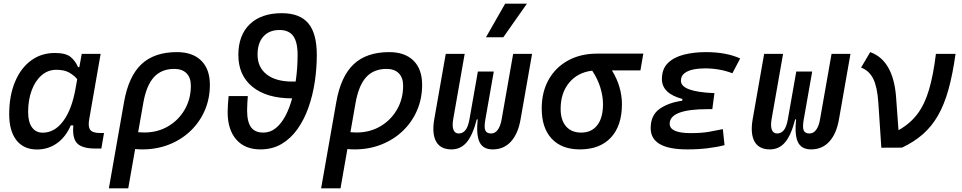

<svg xmlns="http://www.w3.org/2000/svg" viewBox="-20 -815 5313 1060"><path d="M418 -444.3 431.2 -517.6H535.6L472.2 -154.8Q465.3 -115.7 478.3 -98.1Q491.2 -80.6 534.2 -80.6H554.2L539.6 4.9H504.9Q433.1 4.9 405.8 -23.9Q378.4 -52.7 384.8 -122.6H370.6Q343.3 -59.1 294.9 -24.4Q246.6 10.3 184.1 10.3Q110.8 10.3 70.8 -40.8Q30.8 -91.8 30.8 -184.1Q30.8 -285.6 62.3 -361.8Q93.8 -438 150.4 -480.2Q207 -522.5 282.7 -522.5Q343.3 -522.5 369.6 -500.7Q396 -479 411.1 -444.3ZM291 -429.7Q244.6 -429.7 209.5 -399.2Q174.3 -368.7 154.8 -315.9Q135.3 -263.2 135.3 -196.3Q135.3 -141.6 156.5 -112.1Q177.7 -82.5 215.8 -82.5Q281.2 -82.5 328.9 -146.2Q376.5 -210 397 -325.7L406.2 -377.9Q390.6 -397.5 363.3 -413.6Q335.9 -429.7 291 -429.7Z M957 -527.3Q1043.5 -527.3 1091.1 -480.2Q1138.7 -433.1 1138.7 -346.7Q1138.7 -270.5 1110.6 -205.6Q1082.5 -140.6 1032 -92.3Q981.4 -43.9 913.6 -17.1Q845.7 9.8 765.6 9.8Q746.6 9.8 726.1 7.8L688 224.6H581.1L664.6 -250.5Q689.5 -393.1 760.5 -460.2Q831.5 -527.3 957 -527.3ZM742.7 -85Q758.8 -83.5 776.4 -83.5Q849.6 -83.5 907.7 -117.4Q965.8 -151.4 999.8 -210Q1033.7 -268.6 1033.7 -341.8Q1033.7 -386.2 1009.8 -410.4Q985.8 -434.6 942.4 -434.6Q871.1 -434.6 829.6 -388.9Q788.1 -343.3 771 -246.1Z M1417.5 9.8Q1332 9.8 1284.4 -44.7Q1236.8 -99.1 1236.8 -196.3Q1236.8 -217.8 1238.5 -240Q1240.2 -262.2 1242.2 -284.7H1348.1Q1346.7 -265.1 1345.5 -245.4Q1344.2 -225.6 1344.2 -206.1Q1344.2 -142.1 1366 -112.5Q1387.7 -83 1433.6 -83Q1472.7 -83 1503.2 -108.2Q1533.7 -133.3 1556.2 -176Q1578.6 -218.8 1592.8 -272Q1452.6 -272 1374.3 -335.4Q1295.9 -398.9 1295.9 -511.7Q1295.9 -620.6 1359.1 -681.4Q1422.4 -742.2 1535.6 -742.2Q1635.3 -742.2 1682.1 -686.3Q1729 -630.4 1729 -511.7Q1729 -437.5 1717.8 -362.8Q1706.5 -288.1 1682.9 -221.2Q1659.2 -154.3 1622.3 -102.3Q1585.4 -50.3 1534.7 -20.3Q1483.9 9.8 1417.5 9.8ZM1612.3 -364.7Q1617.7 -401.4 1620.4 -438.7Q1623 -476.1 1623 -511.7Q1623 -583.5 1598.6 -616.5Q1574.2 -649.4 1523.4 -649.4Q1466.3 -649.4 1434.1 -613.5Q1401.9 -577.6 1401.9 -513.7Q1401.9 -443.4 1452.4 -404.1Q1502.9 -364.7 1593.3 -364.7Z M2128.9 -527.3Q2215.3 -527.3 2262.9 -480.2Q2310.5 -433.1 2310.5 -346.7Q2310.5 -270.5 2282.5 -205.6Q2254.4 -140.6 2203.9 -92.3Q2153.3 -43.9 2085.4 -17.1Q2017.6 9.8 1937.5 9.8Q1918.5 9.8 1897.9 7.8L1859.9 224.6H1752.9L1836.4 -250.5Q1861.3 -393.1 1932.4 -460.2Q2003.4 -527.3 2128.9 -527.3ZM1914.6 -85Q1930.7 -83.5 1948.2 -83.5Q2021.5 -83.5 2079.6 -117.4Q2137.7 -151.4 2171.6 -210Q2205.6 -268.6 2205.6 -341.8Q2205.6 -386.2 2181.6 -410.4Q2157.7 -434.6 2114.3 -434.6Q2043 -434.6 2001.5 -388.9Q1960 -343.3 1942.9 -246.1Z M2700.2 9.8Q2647.5 9.8 2627.9 -29.5Q2608.4 -68.8 2617.2 -156.2H2612.3Q2589.8 -68.8 2556.6 -29.5Q2523.4 9.8 2472.7 9.8Q2412.1 9.8 2387.9 -33.4Q2363.8 -76.7 2377.4 -156.2L2440.9 -517.6H2545.4L2481.9 -156.2Q2475.6 -119.1 2483.4 -98.6Q2491.2 -78.1 2512.7 -78.1Q2534.2 -78.1 2549.1 -95.7Q2564 -113.3 2571.8 -156.2L2618.2 -419.9H2706.1L2659.7 -156.2Q2651.9 -112.8 2659.2 -95.5Q2666.5 -78.1 2691.4 -78.1Q2713.4 -78.1 2728.3 -98.6Q2743.2 -119.1 2749.5 -156.2L2813 -517.6H2917.5L2854 -156.2Q2840.3 -76.7 2800.8 -33.4Q2761.2 9.8 2700.2 9.8ZM2663.1 -609.4 2769 -794.9H2889.2L2758.8 -609.4Z M3181.2 9.8Q3081.1 9.8 3025.9 -49.3Q2970.7 -108.4 2970.7 -215.8Q2970.7 -307.1 3009 -375.2Q3047.4 -443.4 3116.5 -481.2Q3185.5 -519 3277.8 -519H3531.7L3515.6 -426.3H3358.4Q3386.2 -381.3 3399.9 -334.2Q3413.6 -287.1 3413.6 -240.2Q3413.6 -121.1 3352.8 -55.7Q3292 9.8 3181.2 9.8ZM3249.5 -424.8Q3169.9 -415.5 3122.6 -358.9Q3075.2 -302.2 3075.2 -213.9Q3075.2 -151.9 3105 -117.4Q3134.8 -83 3188.5 -83Q3246.1 -83 3277.6 -124Q3309.1 -165 3309.1 -240.2Q3309.1 -282.2 3294.9 -329.8Q3280.8 -377.4 3249.5 -424.8Z M3773.9 9.8Q3572.3 9.8 3572.3 -107.4Q3572.3 -179.2 3621.6 -213.9Q3670.9 -248.5 3746.1 -258.8L3748 -268.6Q3634.3 -298.3 3634.3 -378.9Q3634.3 -434.6 3667.5 -467Q3700.7 -499.5 3755.9 -513.4Q3811 -527.3 3876.5 -527.3Q3989.7 -527.3 4066.4 -492.2L4023.4 -410.6Q3953.1 -437.5 3871.6 -437.5Q3836.9 -437.5 3806.6 -431.2Q3776.4 -424.8 3757.8 -409.9Q3739.3 -395 3739.3 -368.7Q3739.3 -308.1 3924.3 -300.8L3912.6 -212.4H3887.2Q3677.2 -212.4 3677.2 -131.8Q3677.2 -80.1 3793.5 -80.1Q3854.5 -80.1 3896.2 -87.6Q3938 -95.2 3970.7 -102.1L3980 -13.7Q3939 -2.9 3887 3.4Q3835 9.8 3773.9 9.8Z M4458 9.8Q4405.3 9.8 4385.7 -29.5Q4366.2 -68.8 4375 -156.2H4370.1Q4347.7 -68.8 4314.5 -29.5Q4281.2 9.8 4230.5 9.8Q4169.9 9.8 4145.8 -33.4Q4121.6 -76.7 4135.3 -156.2L4198.7 -517.6H4303.2L4239.7 -156.2Q4233.4 -119.1 4241.2 -98.6Q4249 -78.1 4270.5 -78.1Q4292 -78.1 4306.9 -95.7Q4321.8 -113.3 4329.6 -156.2L4376 -419.9H4463.9L4417.5 -156.2Q4409.7 -112.8 4417 -95.5Q4424.3 -78.1 4449.2 -78.1Q4471.2 -78.1 4486.1 -98.6Q4501 -119.1 4507.3 -156.2L4570.8 -517.6H4675.3L4611.8 -156.2Q4598.1 -76.7 4558.6 -33.4Q4519 9.8 4458 9.8Z M4960 0 4845.7 0.5 4829.1 -249Q4823.2 -335.4 4801 -380.1Q4778.8 -424.8 4733.9 -441.9L4784.2 -527.3Q4848.1 -504.4 4883.5 -442.6Q4918.9 -380.9 4926.8 -283.2L4940.4 -96.2Q5004.9 -132.3 5045.2 -186Q5085.4 -239.7 5109.1 -320.3Q5132.8 -400.9 5147 -517.6H5255.4Q5239.7 -405.3 5216.6 -321.8Q5193.4 -238.3 5158.9 -178Q5124.5 -117.7 5075.7 -74.7Q5026.9 -31.7 4960 0Z"/></svg>

Font: Cascadia Mono
Style: Italic
Weight: 400
Italic angle: -10°
Monospace: yes
Designer: Aaron Bell
Foundry: Saja Typeworks
Version: Version 2404.023; ttfautohint (v1.8.4)